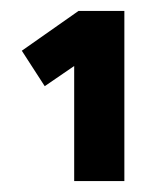

<svg xmlns="http://www.w3.org/2000/svg" viewBox="-20 -810 305 352"><path d="M124 -790H208V-478H116V-689L62 -652L20 -717Z"/></svg>

Font: Panefresco 800wt
Style: Regular
Weight: 800
Designer: Campivisivi
Foundry: Campivisivi & Chank Co
Version: Version 1.001